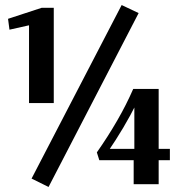

<svg xmlns="http://www.w3.org/2000/svg" viewBox="-20 -731 702 762"><path d="M95.2 -322V-630.6L17.6 -613.2L11.9 -656.3L145.2 -700H193.4V-322ZM172.7 11 105.3 -22.3 462.8 -711 530.2 -679.1ZM510.5 0V-95.3H374.1L364.4 -126.2Q408.6 -189.2 445 -252.3Q481.5 -315.4 508.7 -378H609.7V-140.3H654.2V-95.3H609.7V0ZM406.9 -126.8 393.7 -140.3H513.2V-323.8L521.5 -320.2Q497.9 -272.8 469.1 -224.2Q440.2 -175.6 406.9 -126.8Z"/></svg>

Font: Sutasoma
Style: Regular
Weight: 400
Designer: Izhar Fathurrohim, Akbar Rohmanto, Arusyal Khofiqoini
Foundry: Kiwari Kolektiv
Version: Version 1.102